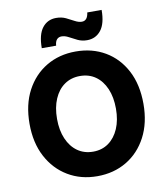

<svg xmlns="http://www.w3.org/2000/svg" viewBox="-95 -964 916 1054"><g transform="rotate(-10 362.5 -437.5)"><path d="M362.5 10Q270.8 10 199.2 -32.9Q127.5 -75.8 86.2 -153.8Q45 -231.7 45 -337.5Q45 -444.2 86.2 -522.1Q127.5 -600 199.2 -642.5Q270.8 -685 362.5 -685Q455 -685 526.7 -642.9Q598.3 -600.8 639.2 -522.9Q680 -445 680 -337.5Q680 -231.7 638.8 -153.3Q597.5 -75 525.8 -32.5Q454.2 10 362.5 10ZM363.3 -126.7Q412.5 -126.7 449.2 -152.9Q485.8 -179.2 506.3 -226.7Q526.7 -274.2 526.7 -337.5Q526.7 -401.7 506.3 -449.2Q485.8 -496.7 449.2 -522.5Q412.5 -548.3 362.5 -548.3Q313.3 -548.3 276.2 -522.5Q239.2 -496.7 218.8 -449.2Q198.3 -401.7 198.3 -337.5Q198.3 -274.2 218.8 -226.7Q239.2 -179.2 276.2 -152.9Q313.3 -126.7 363.3 -126.7ZM183.3 -735Q183.3 -810.8 212.1 -847.9Q240.8 -885 289.2 -885Q319.2 -885 342.9 -873.8Q366.7 -862.5 387.1 -851.2Q407.5 -840 425.8 -840Q457.5 -840 463.3 -885H543.3Q543.3 -809.2 514.2 -772.1Q485 -735 436.7 -735Q408.3 -735 384.6 -746.2Q360.8 -757.5 340.4 -768.8Q320 -780 300.8 -780Q285 -780 275 -769.2Q265 -758.3 263.3 -735Z"/></g></svg>

Font: Funnel Sans Light ExtraBold
Style: Regular
Weight: 800
Version: Version 1.000